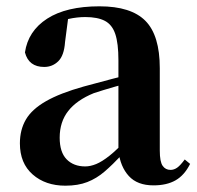

<svg xmlns="http://www.w3.org/2000/svg" viewBox="-20 -572 625 608"><path d="M187 16Q124 16 83.5 -19.5Q43 -55 43 -118Q43 -161 62 -193.5Q81 -226 125.5 -251.5Q170 -277 245 -298Q285 -309 334.5 -322Q384 -335 424 -344V-319Q384 -309 344 -297.5Q304 -286 277 -277Q223 -255 196 -220.5Q169 -186 169 -136Q169 -90 191 -67.5Q213 -45 250 -45Q266 -45 284.5 -52.5Q303 -60 327.5 -79.5Q352 -99 385 -135L401 -82H366Q337 -51 311.5 -29Q286 -7 256.5 4.5Q227 16 187 16ZM466 15Q415 15 388 -14.5Q361 -44 355 -94V-97V-381Q355 -435 345 -464.5Q335 -494 312 -506Q289 -518 250 -518Q224 -518 197 -512Q170 -506 134 -491L196 -516L186 -439Q183 -396 164.5 -378Q146 -360 120 -360Q71 -360 59 -406Q69 -474 129.5 -513Q190 -552 295 -552Q395 -552 440.5 -506Q486 -460 486 -356V-95Q486 -60 495 -47Q504 -34 520 -34Q531 -34 541 -41Q551 -48 565 -67L582 -53Q564 -17 536 -1Q508 15 466 15Z"/></svg>

Font: Noto Serif JP ExtraLight
Style: Bold
Weight: 700
Version: Version 2.003-H1;hotconv 1.1.1;makeotfexe 2.6.0